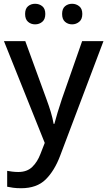

<svg xmlns="http://www.w3.org/2000/svg" viewBox="-20 -757 568 1017"><path d="M1 -539H114L226 -232Q239 -197 249 -164Q259 -131 264 -101H268Q274 -125 285 -161Q296 -197 308 -233L415 -539H528L299 67Q269 147 222 193.5Q175 240 92 240Q68 240 49.5 237.5Q31 235 18 232V148Q29 150 44.5 152Q60 154 77 154Q123 154 150.5 127.5Q178 101 194 59L217 0ZM113 -683Q113 -711 128.5 -724Q144 -737 166 -737Q188 -737 204 -724Q220 -711 220 -683Q220 -655 204 -641.5Q188 -628 166 -628Q144 -628 128.5 -641.5Q113 -655 113 -683ZM309 -683Q309 -711 324.5 -724Q340 -737 362 -737Q383 -737 399.5 -724Q416 -711 416 -683Q416 -655 399.5 -641.5Q383 -628 362 -628Q340 -628 324.5 -641.5Q309 -655 309 -683Z"/></svg>

Font: Noto Sans Lao Looped Medium
Style: Regular
Weight: 500
Designer: Mark Frömberg, Ben Mitchell
Foundry: The Fontpad Ltd
Version: Version 1.002; ttfautohint (v1.8.4.7-5d5b)